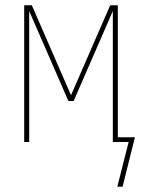

<svg xmlns="http://www.w3.org/2000/svg" viewBox="-20 -540 540 730"><path d="M426 170 469 0H409V-498L260 -156H240L91 -498V0H72V-520H101L250 -178L399 -520H428V-18H493L446 170Z"/></svg>

Font: Iosevka SS18 Thin
Style: Regular
Weight: 100
Monospace: yes
Designer: Belleve Invis
Foundry: Belleve Invis
Version: Version 25.1.1; ttfautohint (v1.8.4)